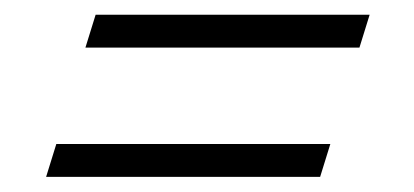

<svg xmlns="http://www.w3.org/2000/svg" viewBox="-20 -348 548 254"><path d="M106.5 -328.5H469L455.5 -285H93ZM54.5 -157.5H417L403.5 -114H41Z"/></svg>

Font: Newsreader 17pt
Style: Italic
Weight: 400
Italic angle: -17°
Version: Version 1.003